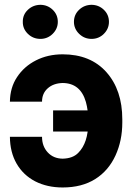

<svg xmlns="http://www.w3.org/2000/svg" viewBox="-20 -785 561 814"><path d="M245.6 -433.1Q206.5 -432.1 182.4 -410.6Q158.2 -389.2 158.2 -354H22Q22.9 -414.1 52.2 -458Q82 -503.4 132.6 -529.1Q183.1 -554.7 245.6 -554.7Q363.8 -554.7 431.2 -479Q498.5 -403.3 498.5 -278.8V-265.6Q498.5 -189 469.7 -126Q439.9 -61 383.3 -25.6Q326.7 9.8 245.6 9.8Q180.2 9.8 129.4 -16.1Q78.6 -42.5 50.5 -91.1Q22.5 -139.6 22 -205.1H158.2Q158.2 -165 182.4 -138.9Q206.5 -112.8 245.6 -112.3Q288.6 -113.3 311.5 -136.7Q354 -179.2 354 -265.6V-278.8Q354 -316.4 344.2 -352.5Q321.3 -432.6 245.6 -433.1ZM205.1 -316.9H397.5V-227.5H205.1ZM151.4 -620.1Q120.1 -620.1 98.1 -641.6Q76.2 -663.1 76.7 -692.4Q76.2 -722.7 98.1 -743.4Q120.1 -764.2 151.4 -764.6Q182.1 -764.2 203.6 -743.4Q225.1 -722.7 225.1 -692.4Q225.1 -663.1 203.4 -641.6Q181.6 -620.1 151.4 -620.1ZM293.5 -692.4Q293.5 -722.7 315.2 -743.4Q336.9 -764.2 368.2 -764.6Q398.9 -764.2 420.4 -743.4Q441.9 -722.7 441.9 -692.4Q441.9 -663.1 420.4 -641.6Q398.9 -620.1 368.2 -620.1Q337.4 -620.1 315.4 -641.6Q293.5 -663.1 293.5 -692.4Z"/></svg>

Font: Inter Tight Stencil
Style: Bold
Weight: 700
Designer: Rasmus Andersson
Foundry: rsms
Version: Version 3.004;Glyphs 3.1.2 (3151)